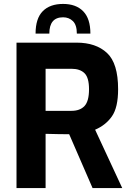

<svg xmlns="http://www.w3.org/2000/svg" viewBox="-20 -957 667 977"><path d="M64 -740H370Q468 -740 524.5 -687.5Q581 -635 581 -503Q581 -410 549.5 -365Q518 -320 464 -297L602 0H451L332 -274Q284 -274 212 -276V0H64ZM344 -393Q387 -393 410 -417.5Q433 -442 433 -503Q433 -562 410 -584.5Q387 -607 344 -607H212V-393ZM440 -786H371Q371 -830 351 -849.5Q331 -869 301 -869Q231 -869 231 -786H161Q161 -863 197.5 -900Q234 -937 301 -937Q367 -937 403.5 -899.5Q440 -862 440 -786Z"/></svg>

Font: Exo
Style: Bold
Weight: 700
Designer: Natanael Gama
Foundry: Natanael Gama
Version: Version 1.500; ttfautohint (v1.6)